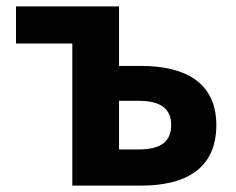

<svg xmlns="http://www.w3.org/2000/svg" viewBox="-20 -580 739 600"><path d="M206 0H421C556 0 656 -50 656 -189C656 -324 556 -374 421 -374H352V-560H30V-444H206ZM352 -113V-265H413C482 -265 515 -240 515 -190C515 -137 482 -113 413 -113Z"/></svg>

Font: DAIFUKU Sans JP
Style: Bold
Weight: 700
Designer: Original font ‘Source Han Sans JP’ : Ryoko NISHIZUKA  (kana, bopomofo & ideographs); Paul D. Hunt (Latin, Greek & Cyrill
Foundry: Daifuku
Version: Version 1.001